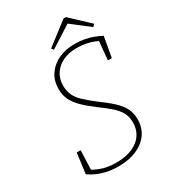

<svg xmlns="http://www.w3.org/2000/svg" viewBox="-207 -943 934 1057"><g transform="rotate(-30 260.5 -414.5)"><path d="M49 -39 66 -168H91L86 -39L65 -59Q102 -35 140 -22.5Q178 -10 228 -10Q288 -10 330.5 -28.5Q373 -47 395 -80Q417 -113 417 -156Q417 -192 403 -218.5Q389 -245 360.5 -270.5Q332 -296 288 -328Q241 -363 211.5 -392.5Q182 -422 168 -452Q154 -482 154 -519Q154 -573 180.5 -611.5Q207 -650 251.5 -670.5Q296 -691 352 -691Q388 -691 416.5 -685.5Q445 -680 469 -671Q493 -662 516 -650L493 -521H468L480 -647L494 -630Q460 -649 424.5 -657.5Q389 -666 350 -666Q302 -666 265 -648.5Q228 -631 206.5 -599Q185 -567 185 -523Q185 -488 198 -461Q211 -434 237.5 -409.5Q264 -385 304 -354Q354 -318 385.5 -288.5Q417 -259 432.5 -229Q448 -199 448 -159Q448 -107 421 -68Q394 -29 344.5 -7.5Q295 14 228 14Q186 14 152 6Q118 -2 92.5 -14Q67 -26 49 -39ZM387 -843 504 -733 490 -720 371 -812H384L240 -720L230 -734L372 -843Z"/></g></svg>

Font: Source Serif 4 ExtraLight
Style: Italic
Weight: 250
Italic angle: -12°
Designer: Frank Grießhammer
Foundry: Adobe Systems Incorporated
Version: Version 4.004;hotconv 1.0.116;makeotfexe 2.5.65601